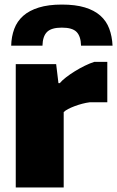

<svg xmlns="http://www.w3.org/2000/svg" viewBox="-20 -821 513 841"><path d="M29 -621Q30 -661 42.5 -694.5Q55 -728 81.5 -751.5Q108 -775 150 -788Q192 -801 251 -801Q310 -801 351.5 -788.5Q393 -776 419.5 -752.5Q446 -729 458.5 -695.5Q471 -662 473 -621H335Q334 -662 315.5 -681Q297 -700 251 -700Q205 -700 186 -681Q167 -662 166 -621ZM49 -540H226L236 -457H242Q252 -469 269.5 -482.5Q287 -496 308 -509Q329 -522 351.5 -533Q374 -544 393 -550H450V-373H373Q357 -371 340 -366.5Q323 -362 307 -356Q291 -350 278.5 -343.5Q266 -337 259 -330V0H49Z"/></svg>

Font: Encode Sans Narrow
Style: Black
Weight: 900
Designer: Pablo Impallari, Andres Torresi
Foundry: Pablo Impallari, Andres Torresi
Version: Version 1.000; ttfautohint (v1.00) -l 8 -r 50 -G 200 -x 14 -